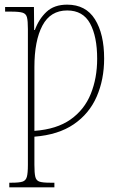

<svg xmlns="http://www.w3.org/2000/svg" viewBox="-20 -566 522 826"><path d="M20 240V220H31Q62 220 76.5 215.5Q91 211 95.5 195Q100 179 100 143V-441Q100 -476 96 -491.5Q92 -507 77 -511.5Q62 -516 29 -516H2V-536H126L127 -437H130Q147 -484 180 -515Q213 -546 269 -546Q349 -546 388.5 -483Q428 -420 428 -314Q428 -224 396 -150.5Q364 -77 297.5 -31.5Q231 14 128 22V143Q128 179 132 195Q136 211 150 215.5Q164 220 195 220H214V240ZM128 -3Q224 -10 283.5 -52Q343 -94 370.5 -162Q398 -230 398 -313Q398 -409 367.5 -465Q337 -521 269 -521Q197 -521 162.5 -456Q128 -391 128 -277Z"/></svg>

Font: Noto Serif Condensed Thin
Style: Regular
Weight: 100
Width: 3
Designer: Monotype Design Team
Foundry: Monotype Imaging Inc.
Version: Version 2.013; ttfautohint (v1.8.4.7-5d5b)